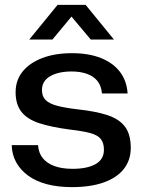

<svg xmlns="http://www.w3.org/2000/svg" viewBox="-20 -757 587 787"><path d="M275 10Q217 10 172 -2Q127 -14 95.5 -37Q64 -60 46.5 -91.5Q29 -123 28 -162H136Q138 -130 155.5 -108.5Q173 -87 204 -76Q235 -65 277 -65Q338 -65 372 -84.5Q406 -104 406 -143Q406 -172 392.5 -188Q379 -204 348.5 -212Q318 -220 266 -226Q190 -236 141 -252Q92 -268 68 -298.5Q44 -329 44 -379Q44 -428 72.5 -463.5Q101 -499 153 -519Q205 -539 275 -539Q344 -539 394 -519Q444 -499 472 -462Q500 -425 503 -374H398Q395 -406 379 -425.5Q363 -445 336 -454.5Q309 -464 274 -464Q219 -464 185.5 -444.5Q152 -425 152 -388Q152 -362 167 -347Q182 -332 214 -323.5Q246 -315 297 -309Q372 -301 420.5 -285Q469 -269 492.5 -237.5Q516 -206 516 -151Q516 -101 488 -65Q460 -29 406 -9.5Q352 10 275 10ZM100 -595 216 -737H331L447 -595H352L273 -689L195 -595Z"/></svg>

Font: Mona Sans SemiExpanded Medium
Style: Regular
Weight: 500
Width: 6
Designer: Deni Anggara
Foundry: GitHub
Version: Version 2.000